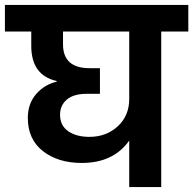

<svg xmlns="http://www.w3.org/2000/svg" viewBox="-41 -760 785 780"><path d="M322 -204Q391 -204 437.5 -247Q484 -290 484 -358V-632H215V-580Q215 -483 323 -483H365V-379H313Q258 -379 230.5 -355.5Q203 -332 203 -294Q203 -250 236 -227Q269 -204 322 -204ZM-21 -632V-740H724V-632H614V0H484V-189Q420 -98 291 -98Q195 -98 133.5 -146Q72 -194 72 -281Q72 -339 106 -378Q140 -417 189 -428V-431Q86 -454 86 -574V-632Z"/></svg>

Font: SVN-Poppins SemiBold
Style: Regular
Weight: 600
Designer: Ninad Kale (Devanagari), Jonny Pinhorn (Latin)
Foundry: Indian Type Foundry
Version: Version 3.002 2017